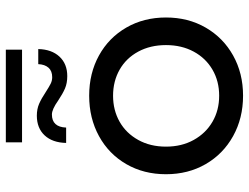

<svg xmlns="http://www.w3.org/2000/svg" viewBox="-120 -748 874 675"><g transform="rotate(-90 317.5 -411.0)"><path d="M176 -29C218 -5.7 265.3 6 318 6C370.7 6 417.8 -5.7 459.5 -29C501.2 -52.3 533.8 -84.5 557.5 -125.5C581.2 -166.5 593 -213 593 -265C593 -317 581.2 -363.5 557.5 -404.5C533.8 -445.5 501.2 -477.5 459.5 -500.5C417.8 -523.5 370.7 -535 318 -535C265.3 -535 218 -523.5 176 -500.5C134 -477.5 101.2 -445.5 77.5 -404.5C53.8 -363.5 42 -317 42 -265C42 -213 53.8 -166.5 77.5 -125.5C101.2 -84.5 134 -52.3 176 -29ZM409.5 -101.5C382.5 -85.8 352 -78 318 -78C284 -78 253.5 -85.8 226.5 -101.5C199.5 -117.2 178.2 -139.2 162.5 -167.5C146.8 -195.8 139 -228.3 139 -265C139 -301.7 146.8 -334.2 162.5 -362.5C178.2 -390.8 199.5 -412.7 226.5 -428C253.5 -443.3 284 -451 318 -451C352 -451 382.5 -443.3 409.5 -428C436.5 -412.7 457.7 -390.8 473 -362.5C488.3 -334.2 496 -301.7 496 -265C496 -228.3 488.3 -195.8 473 -167.5C457.7 -139.2 436.5 -117.2 409.5 -101.5ZM343.5 -620C355.8 -614.7 370.3 -612 387 -612C415.7 -612 438.5 -621.2 455.5 -639.5C472.5 -657.8 481.3 -682.7 482 -714H429C428.3 -698.7 424.2 -686.7 416.5 -678C408.8 -669.3 397.7 -665 383 -665C375 -665 367.3 -666.8 360 -670.5C352.7 -674.2 343.3 -679.7 332 -687C316 -697.7 301.8 -705.7 289.5 -711C277.2 -716.3 263.3 -719 248 -719C218.7 -719 195.5 -709.8 178.5 -691.5C161.5 -673.2 152.7 -648 152 -616H206C207.3 -649.3 222.7 -666 252 -666C264 -666 280.3 -658.7 301 -644C317 -633.3 331.2 -625.3 343.5 -620ZM154 -828V-771H480V-828Z"/></g></svg>

Font: ICO Headline
Style: Regular
Weight: 500
Designer: Julieta Ulanovsky
Foundry: Julieta Ulanovsky
Version: Version 7.200